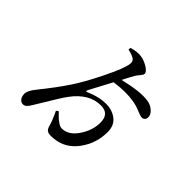

<svg xmlns="http://www.w3.org/2000/svg" viewBox="-185 -1058 1370 1370"><g transform="rotate(45 500.0 -373.0)"><path d="M429.7 -771.5 430.7 -790Q486.3 -805.7 522.5 -800.8Q560.5 -795.9 597.2 -773.4Q633.8 -751 633.8 -730.5Q633.8 -719.7 617.2 -700.7Q600.6 -681.6 593.8 -668.9Q570.3 -627.9 547.9 -583Q704.1 -621.1 782.2 -608.4Q818.4 -603.5 844.7 -580.1Q871.1 -556.6 871.1 -532.2Q871.1 -495.1 837.9 -495.1Q825.2 -495.1 785.6 -511.7Q746.1 -528.3 710 -533.2Q627 -546.9 519.5 -531.2Q437.5 -378.9 428.7 -360.4Q419.9 -339.8 439.5 -349.6Q440.4 -350.6 457.5 -356.9Q474.6 -363.3 480 -365.2Q485.4 -367.2 502 -372.1Q518.6 -377 529.3 -378.9Q540 -380.9 557.1 -382.8Q574.2 -384.8 590.8 -384.8Q653.3 -384.8 697.3 -350.6Q741.2 -316.4 741.2 -250Q741.2 -136.7 675.3 -46.4Q609.4 43.9 503.9 54.7Q459 59.6 440.9 50.8Q422.9 42 415 10.7Q405.3 -27.3 372.1 -96.7L388.7 -108.4Q456.1 -36.1 490.2 -36.1Q558.6 -36.1 607.9 -109.9Q657.2 -183.6 657.2 -260.7Q657.2 -350.6 573.2 -350.6Q454.1 -350.6 364.3 -228.5Q344.7 -202.1 319.8 -161.6Q294.9 -121.1 267.6 -75.7Q240.2 -30.3 228.5 -11.7Q212.9 15.6 200.7 26.9Q188.5 38.1 171.9 38.1Q153.3 38.1 140.1 21Q127 3.9 127 -23.4Q127 -54.7 167 -103.5Q262.7 -222.7 316.4 -304.7Q367.2 -378.9 435.5 -517.1Q503.9 -655.3 509.8 -707Q513.7 -733.4 495.6 -747.1Q477.5 -760.7 429.7 -771.5Z"/></g></svg>

Font: GenYoMin TW TTF SemiBold
Style: Regular
Weight: 600
Version: Version 1.300